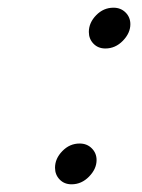

<svg xmlns="http://www.w3.org/2000/svg" viewBox="-20 -479 368 499"><path d="M123 -43Q123 -66.9 142.1 -86.4Q161.1 -106 187 -106Q206.1 -106 218.5 -93.5Q231 -81.1 231 -63Q231 -40 211.4 -20Q191.9 0 166 0Q147 0 135 -12.5Q123 -24.9 123 -43ZM210.9 -396Q210.9 -419.9 230 -439.5Q249 -459 274.9 -459Q293.9 -459 306.4 -446.5Q318.8 -434.1 318.8 -416Q318.8 -393.1 299.3 -373Q279.8 -353 253.9 -353Q234.9 -353 222.9 -365.5Q210.9 -377.9 210.9 -396Z"/></svg>

Font: CMU Concrete
Style: Italic
Weight: 500
Italic angle: -14.04°
Version: Version 0.7.0